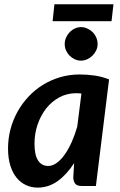

<svg xmlns="http://www.w3.org/2000/svg" viewBox="-20 -868 561 896"><path d="M17.5 0ZM427.5 0 489 -497.5C467 -506.2 444.4 -512.2 421.2 -515.5C398.1 -518.8 375 -520.5 352 -520.5C320 -520.5 289.6 -516.2 260.8 -507.8C231.9 -499.2 205.1 -487.3 180.2 -472C155.4 -456.7 133 -438.3 113 -417C93 -395.7 75.9 -372.2 61.8 -346.8C47.6 -321.2 36.7 -294 29 -265C21.3 -236 17.5 -206.2 17.5 -175.5C17.5 -144.8 21.1 -118.1 28.2 -95.2C35.4 -72.4 45.2 -53.4 57.8 -38.2C70.2 -23.1 84.9 -11.7 101.8 -4C118.6 3.7 136.7 7.5 156 7.5C190 7.5 221.2 -2.8 249.5 -23.2C277.8 -43.7 303.3 -71.7 326 -107L322 -41C322 -29.3 324.8 -19.6 330.2 -11.8C335.8 -3.9 346.3 0 362 0ZM204.5 -93.5C184.8 -93.5 169.3 -101.8 158 -118.5C146.7 -135.2 141 -161.5 141 -197.5C141 -229.2 145.9 -259.2 155.8 -287.8C165.6 -316.2 179.1 -341.2 196.2 -362.8C213.4 -384.2 233.8 -401.3 257.5 -414C281.2 -426.7 306.8 -433 334.5 -433C342.5 -433 351 -432.5 360 -431.5L340.5 -277C333.2 -251.3 324.5 -227.3 314.5 -205C304.5 -182.7 293.7 -163.2 282 -146.8C270.3 -130.2 257.9 -117.2 244.8 -107.8C231.6 -98.2 218.2 -93.5 204.5 -93.5ZM234 -848 225.5 -769H500.5L509.5 -848ZM435.5 -662.5C435.5 -673.5 433.3 -683.8 429 -693.5C424.7 -703.2 418.9 -711.5 411.8 -718.5C404.6 -725.5 396.3 -731.1 387 -735.2C377.7 -739.4 368 -741.5 358 -741.5C348.3 -741.5 338.9 -739.4 329.8 -735.2C320.6 -731.1 312.5 -725.4 305.5 -718.2C298.5 -711.1 292.8 -702.7 288.5 -693C284.2 -683.3 282 -673.2 282 -662.5C282 -651.8 284.1 -641.8 288.2 -632.5C292.4 -623.2 298 -615 305 -608C312 -601 320.1 -595.4 329.2 -591.2C338.4 -587.1 347.8 -585 357.5 -585C367.5 -585 377.2 -587.1 386.5 -591.2C395.8 -595.4 404.1 -601 411.2 -608C418.4 -615 424.2 -623.2 428.8 -632.5C433.2 -641.8 435.5 -651.8 435.5 -662.5Z"/></svg>

Font: Lato
Style: Bold Italic
Weight: 700
Italic angle: -7°
Designer: Lukasz Dziedzic
Foundry: tyPoland Lukasz Dziedzic
Version: Version 2.007; 2014-02-27